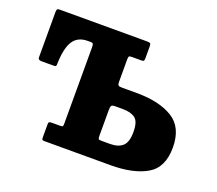

<svg xmlns="http://www.w3.org/2000/svg" viewBox="-94 -647 875 775"><g transform="rotate(20 343.5 -260.0)"><path d="M163.5 0Q155.5 0 153.8 -2.5Q152 -5 152 -13V-69Q152 -76.5 155.5 -78.2Q159 -80 166 -80H203.5Q211.5 -80 213 -83Q214.5 -86 214.5 -93.5V-420.5Q214.5 -431.5 212.5 -435.8Q210.5 -440 201.5 -440H189Q146.5 -440 126.8 -409Q107 -378 105.5 -311Q105.5 -303.5 103.8 -301.2Q102 -299 94.5 -299H42Q27 -299 27 -310V-504.5Q27 -512.5 29 -516.2Q31 -520 39 -520H415Q425.5 -520 428.8 -517.2Q432 -514.5 432 -504V-456Q432 -445.5 430 -442.8Q428 -440 417.5 -440H377Q368.5 -440 366.5 -436.8Q364.5 -433.5 364.5 -425V-327.5Q364.5 -317 368 -313.5Q371.5 -310 383 -310H447Q544.5 -310 602 -274.5Q659.5 -239 659.5 -152.5Q659.5 -66.5 602 -33.2Q544.5 0 447 0ZM416.5 -80Q451 -80 469.8 -96.8Q488.5 -113.5 488.5 -157.5Q488.5 -202 469.8 -216Q451 -230 416.5 -230H384.5Q371 -230 367.8 -225.5Q364.5 -221 364.5 -204.5V-98Q364.5 -86 366.5 -83Q368.5 -80 379 -80Z"/></g></svg>

Font: Besley* Narrow
Style: Bold
Weight: 700
Width: 4
Designer: Owen Earl
Foundry: indestructible type*
Version: Version 3.000; ttfautohint (v1.8.3)